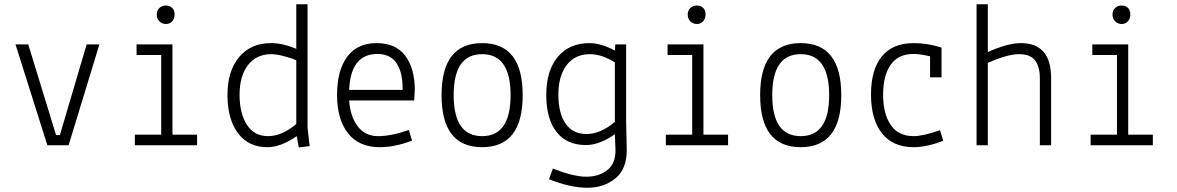

<svg xmlns="http://www.w3.org/2000/svg" viewBox="-20 -684 5540 904"><path d="M53 -475H113L244 -48H262L388 -475H448L303 0H203Z M623 -425V-475H792V-50H908V0H615V-50H739V-425ZM761 -571Q743 -571 730.5 -583.5Q718 -596 718 -615.5Q718 -635 730.5 -646.5Q743 -658 761 -658Q779 -658 790.5 -647Q802 -636 802 -616Q802 -596 790.5 -583.5Q779 -571 761 -571Z M1428 -664V-83L1438 4L1387 10L1377 -43Q1302 9 1239 9Q1150 9 1100.5 -57Q1051 -123 1051 -236.5Q1051 -350 1106 -415.5Q1161 -481 1256 -481Q1312 -481 1375 -454V-664ZM1375 -100V-400Q1354 -410 1317.5 -419.5Q1281 -429 1258 -429Q1187 -429 1147.5 -377.5Q1108 -326 1108 -238Q1108 -150 1142.5 -96.5Q1177 -43 1242 -43Q1307 -43 1375 -100Z M1933 -261 1930 -211H1624Q1629 -136 1664 -89.5Q1699 -43 1760.5 -43Q1822 -43 1905 -72L1920 -22Q1839 9 1768 9Q1670 9 1618.5 -56.5Q1567 -122 1567 -237Q1567 -352 1614.5 -416.5Q1662 -481 1753 -481Q1844 -481 1888.5 -421Q1933 -361 1933 -261ZM1757 -430Q1631 -430 1624 -261H1876Q1876 -430 1757 -430Z M2059 -236Q2059 -481 2250 -481Q2441 -481 2441 -236Q2441 9 2250 9Q2059 9 2059 -236ZM2250 -429Q2116 -429 2116 -236Q2116 -43 2250 -43Q2384 -43 2384 -236Q2384 -429 2250 -429Z M2928 -115 2931 23Q2931 112 2877.5 156Q2824 200 2745 200Q2666 200 2565 160L2583 110Q2682 148 2740.5 148Q2799 148 2838.5 117.5Q2878 87 2878 24Q2878 16 2876.5 -11.5Q2875 -39 2875 -52Q2802 -1 2739 -1Q2649 -1 2600.5 -62.5Q2552 -124 2552 -237.5Q2552 -351 2606 -416Q2660 -481 2756 -481Q2809 -481 2875 -446L2877 -475H2928ZM2875 -110V-390Q2813 -429 2758 -429Q2687 -429 2648 -377.5Q2609 -326 2609 -238.5Q2609 -151 2643 -102Q2677 -53 2742 -53Q2807 -53 2875 -110Z M3123 -425V-475H3292V-50H3408V0H3115V-50H3239V-425ZM3261 -571Q3243 -571 3230.5 -583.5Q3218 -596 3218 -615.5Q3218 -635 3230.5 -646.5Q3243 -658 3261 -658Q3279 -658 3290.5 -647Q3302 -636 3302 -616Q3302 -596 3290.5 -583.5Q3279 -571 3261 -571Z M3559 -236Q3559 -481 3750 -481Q3941 -481 3941 -236Q3941 9 3750 9Q3559 9 3559 -236ZM3750 -429Q3616 -429 3616 -236Q3616 -43 3750 -43Q3884 -43 3884 -236Q3884 -429 3750 -429Z M4359 -320V-419Q4310 -430 4281 -430Q4209 -430 4173.5 -379Q4138 -328 4138 -238Q4138 -148 4174 -95.5Q4210 -43 4281 -43Q4326 -43 4406 -71L4421 -21Q4342 9 4282 9Q4184 9 4132.5 -56.5Q4081 -122 4081 -239Q4081 -356 4132 -418.5Q4183 -481 4282 -481Q4348 -481 4413 -460V-320Z M4631 -388V0H4578V-664H4631V-439Q4725 -481 4786 -481Q4929 -481 4929 -317V0H4876V-317Q4876 -368 4854 -398.5Q4832 -429 4778 -429Q4724 -429 4631 -388Z M5123 -425V-475H5292V-50H5408V0H5115V-50H5239V-425ZM5261 -571Q5243 -571 5230.5 -583.5Q5218 -596 5218 -615.5Q5218 -635 5230.5 -646.5Q5243 -658 5261 -658Q5279 -658 5290.5 -647Q5302 -636 5302 -616Q5302 -596 5290.5 -583.5Q5279 -571 5261 -571Z"/></svg>

Font: TypoPRO Lekton
Style: Regular
Weight: 400
Monospace: yes
Designer: Paolo Mazzetti, Luciano Perondi, Raffaele Flato, Elena Papassissa, Emilio Macchia, Michela Povoleri, Tobias Seemiller, R
Version: Version 34.000